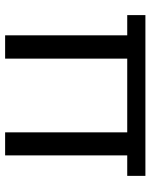

<svg xmlns="http://www.w3.org/2000/svg" viewBox="61 -649 588 750"><g transform="rotate(90 355.0 -274.0)"><path d="M39 -548H667V-477H587V0H497V-477H209V0H118V-477H39Z"/></g></svg>

Font: Poppins
Style: Regular
Weight: 400
Designer: Ninad Kale (Devanagari), Jonny Pinhorn (Latin)
Version: Version 5.002